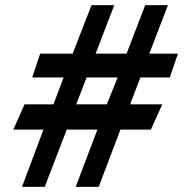

<svg xmlns="http://www.w3.org/2000/svg" viewBox="-20 -720 748 751"><path d="M150 -213H32L76 -312H189L229 -417H106L137 -510H264L338 -700H427L354 -510H475L548 -700H637L564 -510H676L644 -417H529L489 -312H615L570 -213H451L366 11H276L361 -213H241L155 11H66ZM398 -312 440 -417H319L278 -312Z"/></svg>

Font: Cabin SemiBold
Style: Regular
Weight: 600
Designer: Pablo Impallari
Foundry: Pablo Impallari. http://www.impallari.com Igino Marini. http://www.ikern.com
Version: Version 2.200